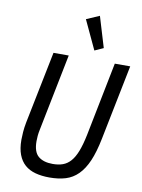

<svg xmlns="http://www.w3.org/2000/svg" viewBox="-102 -1023 817 1104"><g transform="rotate(10 306.0 -471.0)"><path d="M253 -698 164 -253Q159 -230 157.5 -212.5Q156 -195 156 -181Q156 -118 186 -93Q216 -68 270 -68Q303 -68 328.5 -77Q354 -86 374 -108.5Q394 -131 409 -169.5Q424 -208 436 -266L522 -698H612L524 -260Q508 -180 485.5 -128Q463 -76 431.5 -44.5Q400 -13 359 -0.5Q318 12 265 12Q219 12 182.5 2Q146 -8 121 -30Q96 -52 82.5 -87.5Q69 -123 69 -174Q69 -193 71 -219.5Q73 -246 79 -277L164 -698ZM314 -921 390 -954 444 -775 393 -752Z"/></g></svg>

Font: IBM Plex Sans Condensed Text
Style: Italic
Weight: 450
Width: 3
Italic angle: -11°
Designer: Mike Abbink, Paul van der Laan, Pieter van Rosmalen
Foundry: Bold Monday
Version: Version 1.1